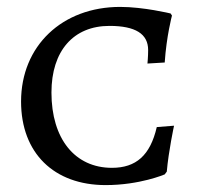

<svg xmlns="http://www.w3.org/2000/svg" viewBox="-20 -527 573 556"><path d="M286 9C385 9 457 -22 457 -22L463 -30C468 -89 484 -163 484 -163L434 -159C415 -77 374 -41 304 -41C197 -41 129 -125 129 -259C129 -380 193 -452 297 -452C372 -452 409 -429 409 -382C409 -363 407 -343 407 -343L457 -346C462 -422 478 -482 478 -482L474 -488C474 -488 396 -507 328 -507C160 -507 41 -394 41 -233C41 -84 136 9 286 9Z"/></svg>

Font: Alegreya SC
Style: Regular
Weight: 400
Designer: Juan Pablo del Peral
Foundry: Huerta Tipografica
Version: Version 2.007;PS 002.007;hotconv 1.0.88;makeotf.lib2.5.64775